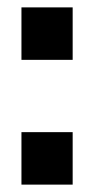

<svg xmlns="http://www.w3.org/2000/svg" viewBox="-20 -500 255 520"><path d="M38.1 -480H176.8V-337.9H38.1ZM38.1 -142.1H176.8V0H38.1Z"/></svg>

Font: D-DIN Exp
Style: DINExp-Bold
Weight: 700
Width: 7
Designer: Charles Nix
Foundry: Datto Inc.
Version: Version 1.00